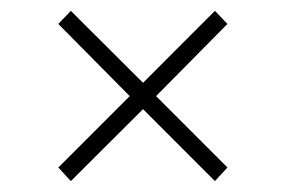

<svg xmlns="http://www.w3.org/2000/svg" viewBox="-20 -497 524 352"><path d="M86.9 -189.9 217.8 -320.8 86.9 -453.1 109.9 -477.1 242.2 -345.2 374 -477.1 397 -453.1 266.1 -320.8 397 -189.9 374 -165 242.2 -296.9 109.9 -165Z"/></svg>

Font: Trueno UltraLight
Style: Regular
Weight: 250
Designer: Julieta Ulanovsky
Foundry: Julieta Ulanovsky
Version: Version 3.001b | FøM Fix